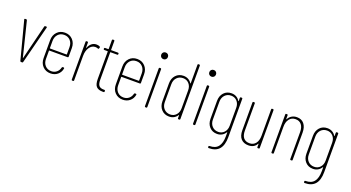

<svg xmlns="http://www.w3.org/2000/svg" viewBox="-56 -1396 4194 2293"><g transform="rotate(20 2040.5 -250.0)"><path d="M156 -9 30 -490 29 -493Q29 -501 39 -501H52Q62 -501 63 -492L171 -55Q172 -52 173 -52Q174 -52 175 -55L283 -492Q285 -501 294 -501H307Q318 -501 315 -490L192 -9Q191 0 181 0H167Q158 0 156 -9Z M671 -244H439Q435 -244 435 -240V-137Q435 -85 465 -52.5Q495 -20 543 -20Q582 -20 610 -43Q638 -66 647 -104Q650 -113 658 -113H668Q673 -113 675.5 -109.5Q678 -106 677 -101Q668 -52 631.5 -22Q595 8 543 8Q482 8 443.5 -32.5Q405 -73 405 -137V-364Q405 -427 443.5 -468Q482 -509 543 -509Q604 -509 642.5 -468Q681 -427 681 -364V-254Q681 -244 671 -244ZM435 -364V-274Q435 -270 439 -270H647Q651 -270 651 -274V-364Q651 -416 621 -448.5Q591 -481 543 -481Q495 -481 465 -448.5Q435 -416 435 -364Z M988 -495Q995 -491 992 -482L988 -470Q985 -460 975 -465Q959 -472 940 -472Q896 -471 867.5 -428.5Q839 -386 839 -322V-10Q839 0 829 0H819Q809 0 809 -10V-491Q809 -501 819 -501H829Q839 -501 839 -491V-426Q839 -423 841 -423Q843 -423 844 -427Q859 -464 884.5 -484.5Q910 -505 945 -505Q970 -505 988 -495Z M1218 -475H1133Q1129 -475 1129 -471V-126Q1129 -71 1147.5 -49.5Q1166 -28 1206 -28H1217Q1227 -28 1227 -18V-10Q1227 0 1217 0H1202Q1151 0 1124.5 -26.5Q1098 -53 1098 -124V-471Q1098 -475 1094 -475H1053Q1043 -475 1043 -485V-491Q1043 -501 1053 -501H1094Q1098 -501 1098 -505V-617Q1098 -627 1108 -627H1119Q1129 -627 1129 -617V-505Q1129 -501 1133 -501H1218Q1228 -501 1228 -491V-485Q1228 -475 1218 -475Z M1589 -244H1357Q1353 -244 1353 -240V-137Q1353 -85 1383 -52.5Q1413 -20 1461 -20Q1500 -20 1528 -43Q1556 -66 1565 -104Q1568 -113 1576 -113H1586Q1591 -113 1593.5 -109.5Q1596 -106 1595 -101Q1586 -52 1549.5 -22Q1513 8 1461 8Q1400 8 1361.5 -32.5Q1323 -73 1323 -137V-364Q1323 -427 1361.5 -468Q1400 -509 1461 -509Q1522 -509 1560.5 -468Q1599 -427 1599 -364V-254Q1599 -244 1589 -244ZM1353 -364V-274Q1353 -270 1357 -270H1565Q1569 -270 1569 -274V-364Q1569 -416 1539 -448.5Q1509 -481 1461 -481Q1413 -481 1383 -448.5Q1353 -416 1353 -364Z M1711 -656Q1711 -674 1723 -686Q1735 -698 1754 -698Q1772 -698 1784 -686Q1796 -674 1796 -656Q1796 -637 1784 -625Q1772 -613 1754 -613Q1735 -613 1723 -625Q1711 -637 1711 -656ZM1739 -10V-491Q1739 -501 1749 -501H1759Q1769 -501 1769 -491V-10Q1769 0 1759 0H1749Q1739 0 1739 -10Z M2169 -700H2179Q2189 -700 2189 -690V-10Q2189 0 2179 0H2169Q2159 0 2159 -10V-47Q2159 -50 2157.5 -50Q2156 -50 2154 -48Q2137 -21 2110.5 -6.5Q2084 8 2050 8Q1990 8 1952.5 -32.5Q1915 -73 1915 -137V-364Q1915 -428 1952.5 -468.5Q1990 -509 2050 -509Q2083 -509 2110 -494.5Q2137 -480 2154 -453Q2156 -451 2157.5 -451Q2159 -451 2159 -454V-690Q2159 -700 2169 -700ZM2159 -137V-364Q2159 -416 2129.5 -448.5Q2100 -481 2054 -481Q2006 -481 1975.5 -448.5Q1945 -416 1945 -364V-137Q1945 -85 1975.5 -52.5Q2006 -20 2054 -20Q2100 -20 2129.5 -52.5Q2159 -85 2159 -137Z M2322 -656Q2322 -674 2334 -686Q2346 -698 2365 -698Q2383 -698 2395 -686Q2407 -674 2407 -656Q2407 -637 2395 -625Q2383 -613 2365 -613Q2346 -613 2334 -625Q2322 -637 2322 -656ZM2350 -10V-491Q2350 -501 2360 -501H2370Q2380 -501 2380 -491V-10Q2380 0 2370 0H2360Q2350 0 2350 -10Z M2780 -501H2791Q2801 -501 2801 -491V-2Q2801 200 2627 200Q2615 200 2615 190V183Q2615 173 2625 173Q2701 173 2735.5 128Q2770 83 2770 -3V-50Q2770 -53 2768.5 -53.5Q2767 -54 2765 -52Q2748 -24 2721 -8.5Q2694 7 2660 7Q2600 7 2563 -33Q2526 -73 2526 -137V-364Q2526 -428 2563 -468.5Q2600 -509 2660 -509Q2695 -509 2722 -493.5Q2749 -478 2765 -450Q2767 -448 2768.5 -448.5Q2770 -449 2770 -452V-491Q2770 -501 2780 -501ZM2770 -138V-364Q2770 -416 2740.5 -448.5Q2711 -481 2665 -481Q2617 -481 2586.5 -448.5Q2556 -416 2556 -364V-138Q2556 -86 2586.5 -53.5Q2617 -21 2665 -21Q2711 -21 2740.5 -53.5Q2770 -86 2770 -138Z M3178 -501H3188Q3198 -501 3198 -491V-10Q3198 0 3188 0H3178Q3168 0 3168 -10V-50Q3168 -53 3166 -53.5Q3164 -54 3163 -51Q3132 7 3058 7Q2998 7 2964 -29.5Q2930 -66 2930 -138V-491Q2930 -501 2940 -501H2950Q2960 -501 2960 -491V-145Q2960 -83 2986.5 -52Q3013 -21 3062 -21Q3111 -21 3139.5 -57Q3168 -93 3168 -156V-491Q3168 -501 3178 -501Z M3616 -357V-10Q3616 0 3606 0H3596Q3586 0 3586 -10V-353Q3586 -413 3559.5 -446.5Q3533 -480 3484 -480Q3435 -480 3406 -444Q3377 -408 3377 -345V-10Q3377 0 3367 0H3357Q3347 0 3347 -10V-491Q3347 -501 3357 -501H3367Q3377 -501 3377 -491V-443Q3377 -440 3379 -440Q3381 -440 3382 -443Q3398 -474 3426.5 -491Q3455 -508 3491 -508Q3550 -508 3583 -468Q3616 -428 3616 -357Z M3999 -501H4010Q4020 -501 4020 -491V-2Q4020 200 3846 200Q3834 200 3834 190V183Q3834 173 3844 173Q3920 173 3954.5 128Q3989 83 3989 -3V-50Q3989 -53 3987.5 -53.5Q3986 -54 3984 -52Q3967 -24 3940 -8.5Q3913 7 3879 7Q3819 7 3782 -33Q3745 -73 3745 -137V-364Q3745 -428 3782 -468.5Q3819 -509 3879 -509Q3914 -509 3941 -493.5Q3968 -478 3984 -450Q3986 -448 3987.5 -448.5Q3989 -449 3989 -452V-491Q3989 -501 3999 -501ZM3989 -138V-364Q3989 -416 3959.5 -448.5Q3930 -481 3884 -481Q3836 -481 3805.5 -448.5Q3775 -416 3775 -364V-138Q3775 -86 3805.5 -53.5Q3836 -21 3884 -21Q3930 -21 3959.5 -53.5Q3989 -86 3989 -138Z"/></g></svg>

Font: Barlow Condensed Thin
Style: Regular
Weight: 250
Width: 3
Designer: Jeremy Tribby
Foundry: Tribby Type
Version: Version 1.408